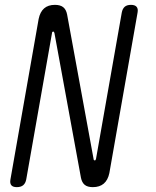

<svg xmlns="http://www.w3.org/2000/svg" viewBox="-20 -760 640 790"><path d="M139 -682Q145 -711 161.5 -725.5Q178 -740 206 -740Q228 -740 240 -730.5Q252 -721 256 -701L365 -106Q365 -103 366.5 -101.5Q368 -100 370 -100Q372 -100 373 -101.5Q374 -103 375 -106L481 -708Q484 -724 493 -732Q502 -740 519 -740Q535 -740 542 -732Q549 -724 546 -708L430 -48Q424 -19 407 -4.5Q390 10 362 10Q340 10 328.5 0.5Q317 -9 313 -29L204 -624Q203 -627 202 -628.5Q201 -630 199 -630Q197 -630 195.5 -628.5Q194 -627 194 -624L88 -22Q85 -6 75.5 2Q66 10 49 10Q33 10 26.5 2Q20 -6 23 -22Z"/></svg>

Font: Maple Mono NL ExtraLight
Style: Italic
Weight: 275
Italic angle: -10°
Monospace: yes
Designer: subframe7536
Version: Version 7.000